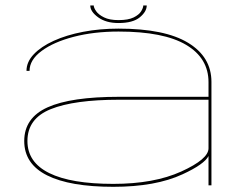

<svg xmlns="http://www.w3.org/2000/svg" viewBox="-20 -696 926 721"><path d="M763 0V-110Q747 -79 665.5 -41.5Q564 5.5 405.5 5.5Q242.5 5.5 156.8 -37.5Q71 -80.5 71 -166.5Q71 -253.5 158.8 -293Q246.5 -332.5 427 -332.5H763V-387.5Q763 -477.5 679 -527.5Q595 -577.5 425 -577.5Q332.5 -577.5 256.8 -557.8Q181 -538 136 -504.5Q91 -471 91 -430H79.5Q79.5 -463.5 106.8 -492.2Q134 -521 181.8 -542.8Q229.5 -564.5 292 -576.5Q354.5 -588.5 425 -588.5Q599 -588.5 686.5 -535.2Q774 -482 774 -388.5V0ZM763 -139V-321.5H427.5Q258.5 -321.5 170.8 -286.2Q83 -251 83 -166.5Q83 -86.5 165 -46Q247 -5.5 405.5 -5.5Q558.5 -5.5 660.8 -52Q763 -98.5 763 -139ZM425 -609.5Q378 -609.5 348.5 -631Q319 -652.5 319 -675.5H332Q332 -667 341 -654Q350 -641 370.5 -630.8Q391 -620.5 425 -620.5Q461.5 -620.5 481.8 -630.5Q502 -640.5 510 -653.5Q518 -666.5 518 -675.5H531Q531 -652.5 505 -631Q479 -609.5 425 -609.5Z"/></svg>

Font: Anybody UltraExpanded Thin
Style: Regular
Weight: 100
Width: 9
Designer: Tyler Finck
Foundry: Etcetera Type Company
Version: Version 1.010; ttfautohint (v1.8.3) -l 8 -r 50 -G 200 -x 14 